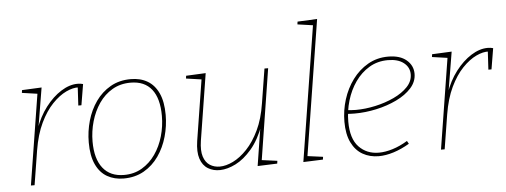

<svg xmlns="http://www.w3.org/2000/svg" viewBox="-50 -900 2744 1042"><g transform="rotate(-5 1322.0 -379.5)"><path d="M80 0 160 -502 166 -492 75 -505 77 -520 184 -525 147 -302 143 -300Q166 -368 205 -419Q244 -470 290 -499Q336 -528 380 -528Q397 -528 410 -524L391 -410H374L380 -516L385 -508Q354 -510 316 -492Q278 -474 240.5 -435Q203 -396 173.5 -334.5Q144 -273 130 -187L100 0Z M670 -528Q722 -528 760.5 -505.5Q799 -483 820.5 -436.5Q842 -390 842 -318Q842 -258 825.5 -200Q809 -142 776.5 -95.5Q744 -49 696 -21.5Q648 6 585 6Q535 6 496 -16Q457 -38 435 -85Q413 -132 413 -205Q413 -266 429.5 -323.5Q446 -381 478.5 -427Q511 -473 559 -500.5Q607 -528 670 -528ZM667 -509Q611 -509 567.5 -483.5Q524 -458 494.5 -415Q465 -372 449.5 -318Q434 -264 434 -208Q434 -114 474 -63.5Q514 -13 589 -13Q644 -13 687 -38.5Q730 -64 760 -107Q790 -150 805.5 -204Q821 -258 821 -315Q821 -410 782 -459.5Q743 -509 667 -509Z M1111 6Q1074 7 1045 -10.5Q1016 -28 1003.5 -65.5Q991 -103 1000 -162L1054 -502L1059 -492L969 -505L971 -520L1078 -525L1020 -161Q1012 -108 1022.5 -75.5Q1033 -43 1056.5 -28Q1080 -13 1110 -13Q1144 -13 1183 -32Q1222 -51 1259.5 -90.5Q1297 -130 1326 -190.5Q1355 -251 1368 -335L1398 -522H1418L1339 -22L1334 -29L1424 -17L1422 -2L1315 2L1350 -220L1356 -221Q1326 -139 1283.5 -89.5Q1241 -40 1196 -17.5Q1151 5 1111 6Z M1564 2 1682 -741 1688 -732 1597 -745 1599 -760 1706 -765 1588 -22 1583 -29 1673 -17 1671 -2Z M1975 6Q1926 6 1887.5 -16Q1849 -38 1827 -83Q1805 -128 1805 -196Q1805 -258 1823.5 -317Q1842 -376 1877 -423.5Q1912 -471 1961.5 -499.5Q2011 -528 2072 -528Q2136 -528 2171.5 -498Q2207 -468 2207 -423Q2207 -380 2176 -345.5Q2145 -311 2094 -286.5Q2043 -262 1983 -249Q1923 -236 1865 -236Q1852 -236 1841.5 -236.5Q1831 -237 1820 -238L1824 -258Q1835 -257 1847.5 -256Q1860 -255 1873 -255Q1924 -255 1979 -267Q2034 -279 2081 -301Q2128 -323 2157 -353.5Q2186 -384 2186 -422Q2186 -460 2155 -484.5Q2124 -509 2069 -509Q2012 -509 1967 -482Q1922 -455 1890.5 -410Q1859 -365 1842.5 -309Q1826 -253 1826 -195Q1826 -102 1868.5 -57.5Q1911 -13 1977 -13Q2012 -13 2052.5 -25.5Q2093 -38 2134 -63L2143 -47Q2099 -21 2056 -7.5Q2013 6 1975 6Z M2314 0 2394 -502 2400 -492 2309 -505 2311 -520 2418 -525 2381 -302 2377 -300Q2400 -368 2439 -419Q2478 -470 2524 -499Q2570 -528 2614 -528Q2631 -528 2644 -524L2625 -410H2608L2614 -516L2619 -508Q2588 -510 2550 -492Q2512 -474 2474.5 -435Q2437 -396 2407.5 -334.5Q2378 -273 2364 -187L2334 0Z"/></g></svg>

Font: Bitter Thin Thin
Style: Italic
Weight: 250
Italic angle: -9°
Version: Version 2.002